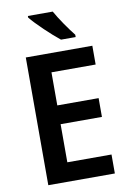

<svg xmlns="http://www.w3.org/2000/svg" viewBox="-101 -997 705 1057"><g transform="rotate(-10 252.0 -468.5)"><path d="M271 -937H132V-928C162 -890 244 -812 289 -777H371V-790C342 -826 295 -893 271 -937ZM453 0V-106H206V-319H437V-424H206V-609H453V-714H81V0Z"/></g></svg>

Font: Noto Sans Thai Looped SemiCondensed SemiBold
Style: Regular
Weight: 600
Width: 4
Designer: Sasikarn Vongin, Ben Mitchell
Foundry: The Fontpad Ltd
Version: Version 1.001